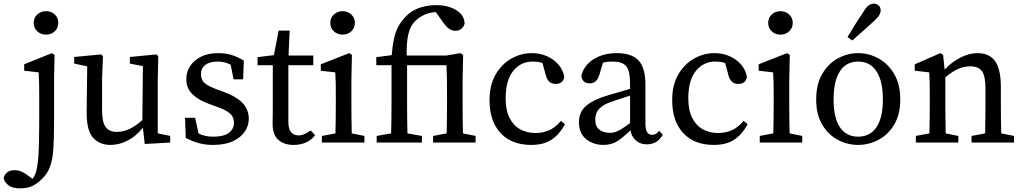

<svg xmlns="http://www.w3.org/2000/svg" viewBox="-103 -778 5585 1048"><path d="M6 250Q-39 250 -60.5 230.5Q-82 211 -83 192Q-70 151 -24 151Q-4 151 14 158.5Q32 166 51 181L74 198Q82 190 90 171Q102 139 106.5 74.5Q111 10 111 -102V-257Q111 -298 110.5 -325.5Q110 -353 108 -383L29 -392V-427L180 -488L195 -478L192 -342V-100Q192 -19 188 37Q184 93 170.5 130.5Q157 168 130 195Q104 221 77 235.5Q50 250 6 250ZM148 -589Q120 -589 100.5 -607Q81 -625 81 -653Q81 -681 100.5 -699Q120 -717 148 -717Q177 -717 196 -699Q215 -681 215 -653Q215 -625 196 -607Q177 -589 148 -589Z M500 13Q439 13 404 -27.5Q369 -68 370 -167L373 -416L302 -431V-467L449 -481L459 -471L454 -342V-176Q454 -111 474 -84.5Q494 -58 534 -58Q604 -58 674 -123L677 -417L606 -431V-467L751 -481L761 -471L758 -342V-50L826 -36V0L687 8L677 -81Q637 -32 591.5 -9.5Q546 13 500 13Z M1060 13Q1018 13 983 3.5Q948 -6 911 -25L907 -135H962L981 -49Q999 -40 1019.5 -36Q1040 -32 1062 -32Q1119 -32 1146.5 -53Q1174 -74 1174 -108Q1174 -140 1151 -159.5Q1128 -179 1081 -195L1035 -212Q980 -232 947 -264Q914 -296 914 -347Q914 -384 934 -416Q954 -448 993 -468Q1032 -488 1088 -488Q1129 -488 1162.5 -477.5Q1196 -467 1228 -447L1224 -345H1172L1156 -425Q1122 -442 1087 -442Q1041 -442 1017.5 -423.5Q994 -405 994 -374Q994 -341 1014.5 -324Q1035 -307 1086 -288L1117 -277Q1192 -249 1223.5 -213Q1255 -177 1255 -130Q1255 -92 1233 -59.5Q1211 -27 1168 -7Q1125 13 1060 13Z M1499 13Q1447 13 1416 -15Q1385 -43 1385 -101Q1385 -120 1385.5 -138.5Q1386 -157 1386 -186V-422H1303V-466L1392 -477L1418 -611H1478L1472 -475H1607V-422H1471V-112Q1471 -74 1486 -56.5Q1501 -39 1526 -39Q1543 -39 1558.5 -46Q1574 -53 1593 -66L1617 -40Q1576 13 1499 13Z M1654 0V-36L1728 -50Q1729 -88 1729.5 -132Q1730 -176 1730 -210V-257Q1730 -298 1729.5 -325.5Q1729 -353 1727 -383L1648 -392V-427L1803 -488L1818 -478L1815 -342V-210Q1815 -177 1815.5 -132.5Q1816 -88 1817 -50L1886 -36V0ZM1767 -589Q1739 -589 1719.5 -607Q1700 -625 1700 -653Q1700 -681 1719.5 -699Q1739 -717 1767 -717Q1795 -717 1814.5 -699Q1834 -681 1834 -653Q1834 -625 1814.5 -607Q1795 -589 1767 -589Z M1953 0V-36L2032 -50Q2033 -90 2033.5 -130Q2034 -170 2034 -210V-422H1951V-466L2035 -477Q2040 -535 2049 -573Q2058 -611 2074.5 -639Q2091 -667 2116 -692Q2144 -721 2187.5 -735.5Q2231 -750 2277 -750Q2343 -750 2387.5 -722.5Q2432 -695 2433 -649Q2429 -633 2416 -621.5Q2403 -610 2383 -610Q2364 -610 2348.5 -621Q2333 -632 2319 -651L2276 -712Q2241 -710 2212 -696.5Q2183 -683 2162 -662Q2137 -637 2126 -591.5Q2115 -546 2117 -475H2334L2410 -488L2425 -478L2422 -342V-210Q2422 -177 2422.5 -132.5Q2423 -88 2424 -50L2493 -36V0H2261V-36L2335 -50Q2336 -88 2336.5 -132Q2337 -176 2337 -210V-261Q2337 -314 2336.5 -349Q2336 -384 2334 -422H2119V-210Q2119 -170 2119.5 -130Q2120 -90 2121 -50L2200 -36V0Z M2796 13Q2689 13 2629 -52Q2569 -117 2569 -232Q2569 -313 2601.5 -370Q2634 -427 2687 -457.5Q2740 -488 2800 -488Q2845 -488 2883 -471Q2921 -454 2946 -424.5Q2971 -395 2977 -358Q2970 -320 2931 -320Q2906 -320 2893.5 -333.5Q2881 -347 2876 -368L2858 -434Q2844 -439 2830 -440.5Q2816 -442 2804 -442Q2740 -442 2698.5 -391Q2657 -340 2657 -242Q2657 -175 2679 -133Q2701 -91 2737.5 -71.5Q2774 -52 2819 -52Q2857 -52 2891 -65.5Q2925 -79 2959 -118L2981 -100Q2952 -46 2909 -16.5Q2866 13 2796 13Z M3428 10Q3392 10 3368 -11Q3344 -32 3338 -67Q3297 -27 3266 -7Q3235 13 3191 13Q3136 13 3096.5 -18.5Q3057 -50 3057 -112Q3057 -141 3069.5 -167Q3082 -193 3118 -216.5Q3154 -240 3223 -260Q3252 -268 3280 -276.5Q3308 -285 3336 -293V-321Q3336 -394 3314 -418Q3292 -442 3242 -442Q3231 -442 3217.5 -441Q3204 -440 3188 -436L3169 -371Q3155 -323 3117 -323Q3075 -323 3070 -364Q3084 -421 3136.5 -454.5Q3189 -488 3265 -488Q3344 -488 3382 -448.5Q3420 -409 3420 -314V-101Q3420 -69 3430 -55.5Q3440 -42 3456 -42Q3469 -42 3478 -48Q3487 -54 3495 -64L3515 -42Q3497 -13 3475.5 -1.5Q3454 10 3428 10ZM3146 -126Q3146 -87 3169 -70Q3192 -53 3226 -53Q3241 -53 3254.5 -57Q3268 -61 3287 -72.5Q3306 -84 3336 -106V-256Q3313 -249 3290.5 -241.5Q3268 -234 3245 -226Q3200 -212 3179 -194.5Q3158 -177 3152 -159.5Q3146 -142 3146 -126Z M3793 13Q3686 13 3626 -52Q3566 -117 3566 -232Q3566 -313 3598.5 -370Q3631 -427 3684 -457.5Q3737 -488 3797 -488Q3842 -488 3880 -471Q3918 -454 3943 -424.5Q3968 -395 3974 -358Q3967 -320 3928 -320Q3903 -320 3890.5 -333.5Q3878 -347 3873 -368L3855 -434Q3841 -439 3827 -440.5Q3813 -442 3801 -442Q3737 -442 3695.5 -391Q3654 -340 3654 -242Q3654 -175 3676 -133Q3698 -91 3734.5 -71.5Q3771 -52 3816 -52Q3854 -52 3888 -65.5Q3922 -79 3956 -118L3978 -100Q3949 -46 3906 -16.5Q3863 13 3793 13Z M4044 0V-36L4118 -50Q4119 -88 4119.5 -132Q4120 -176 4120 -210V-257Q4120 -298 4119.5 -325.5Q4119 -353 4117 -383L4038 -392V-427L4193 -488L4208 -478L4205 -342V-210Q4205 -177 4205.5 -132.5Q4206 -88 4207 -50L4276 -36V0ZM4157 -589Q4129 -589 4109.5 -607Q4090 -625 4090 -653Q4090 -681 4109.5 -699Q4129 -717 4157 -717Q4185 -717 4204.5 -699Q4224 -681 4224 -653Q4224 -625 4204.5 -607Q4185 -589 4157 -589Z M4581 13Q4523 13 4470.5 -14.5Q4418 -42 4385 -97.5Q4352 -153 4352 -235Q4352 -318 4385 -374.5Q4418 -431 4470.5 -459.5Q4523 -488 4581 -488Q4639 -488 4691.5 -459.5Q4744 -431 4777.5 -374.5Q4811 -318 4811 -235Q4811 -153 4777.5 -97.5Q4744 -42 4691.5 -14.5Q4639 13 4581 13ZM4581 -32Q4646 -32 4681 -83.5Q4716 -135 4716 -235Q4716 -336 4681 -389Q4646 -442 4581 -442Q4516 -442 4481.5 -389Q4447 -336 4447 -235Q4447 -135 4481.5 -83.5Q4516 -32 4581 -32ZM4523 -576Q4565 -647 4612 -717Q4626 -740 4639.5 -749Q4653 -758 4666 -758Q4680 -758 4692 -749Q4704 -740 4704 -720Q4704 -710 4697.5 -697.5Q4691 -685 4670 -665Q4639 -637 4609.5 -610.5Q4580 -584 4549 -557Z M4896 0V-36L4970 -50Q4971 -88 4971.5 -132Q4972 -176 4972 -210V-258Q4972 -299 4971.5 -326Q4971 -353 4969 -383L4890 -392V-427L5030 -488L5045 -478L5053 -398Q5090 -438 5138 -463Q5186 -488 5232 -488Q5297 -488 5328.5 -444.5Q5360 -401 5360 -303V-210Q5360 -176 5360.5 -132Q5361 -88 5362 -50L5432 -36V0H5200V-36L5274 -50Q5275 -87 5275.5 -131.5Q5276 -176 5276 -210V-295Q5276 -364 5256.5 -390Q5237 -416 5193 -416Q5159 -416 5127 -402Q5095 -388 5057 -356V-210Q5057 -177 5057.5 -132.5Q5058 -88 5059 -50L5128 -36V0Z"/></svg>

Font: Source Serif 4
Style: Regular
Weight: 400
Designer: Frank Grießhammer
Foundry: Adobe
Version: Version 4.005;hotconv 1.1.0;makeotfexe 2.6.0